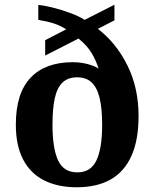

<svg xmlns="http://www.w3.org/2000/svg" viewBox="-20 -782 653 812"><path d="M304 10Q225 10 167 -19Q109 -48 78 -107Q47 -166 47 -255Q47 -388 109.5 -453.5Q172 -519 288 -519Q310 -519 330 -515.5Q350 -512 367.5 -506Q385 -500 397 -492Q387 -524 368.5 -556Q350 -588 312 -619L171 -547V-612L260 -658Q235 -674 207 -683Q179 -692 142 -698V-761Q167 -759 203 -750Q239 -741 276 -727.5Q313 -714 338 -698L464 -762V-696L394 -660Q471 -601 518.5 -506Q566 -411 566 -291Q566 -190 536 -123Q506 -56 448 -23Q390 10 304 10ZM307 -53Q364 -53 388 -104Q412 -155 412 -254Q412 -322 401.5 -366.5Q391 -411 368 -433Q345 -455 306 -455Q268 -455 245 -433.5Q222 -412 212 -368Q202 -324 202 -254Q202 -155 225.5 -104Q249 -53 307 -53Z"/></svg>

Font: Noto Serif Armenian
Style: Bold
Weight: 700
Version: Version 2.007